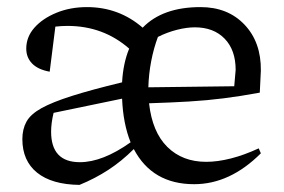

<svg xmlns="http://www.w3.org/2000/svg" viewBox="-20 -511 800 541"><path d="M204 10Q126 9 84.5 -24.5Q43 -58 43 -119Q43 -147 54.5 -168Q66 -189 96.5 -206Q127 -223 182 -240.5Q237 -258 324 -279Q327 -333 344 -374Q271 -438 170 -438Q154 -438 136 -436L120 -309Q87 -315 70.5 -332Q54 -349 54 -374Q54 -407 77 -433Q100 -459 139 -475Q178 -491 225 -491Q315 -491 382 -433Q438 -491 545 -491Q622 -491 669 -441.5Q716 -392 715 -312L712 -250Q658 -240 610.5 -234Q563 -228 513 -225Q463 -222 400 -220Q409 -139 451.5 -97Q494 -55 561 -55Q593 -55 630.5 -64.5Q668 -74 709 -93L715 -79Q628 8 527 8Q409 8 357 -91Q323 -57 285.5 -32.5Q248 -8 204 10ZM425 -407Q413 -375 406 -338.5Q399 -302 398 -265L640 -268L644 -314Q644 -370 613 -402Q582 -434 529 -434Q506 -434 478.5 -427Q451 -420 425 -407ZM124 -140Q124 -54 205 -54Q269 -54 348 -110Q327 -162 324 -233L131 -193Q124 -164 124 -140Z"/></svg>

Font: Piazzolla
Style: Regular
Weight: 400
Designer: Juan Pablo del Peral
Foundry: Huerta Tipografica
Version: Version 1.330